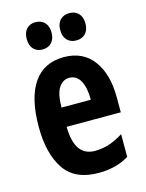

<svg xmlns="http://www.w3.org/2000/svg" viewBox="-115 -868 681 897"><g transform="rotate(-15 225.5 -419.5)"><path d="M231 -606Q323 -606 372.5 -539.5Q422 -473 422 -361V-288H160Q161 -215 186 -180Q211 -145 259 -145Q295 -145 327.5 -155.5Q360 -166 397 -189V-79Q364 -59 327 -50Q290 -41 250 -41Q135 -41 84.5 -116.5Q34 -192 34 -321Q34 -460 84 -533Q134 -606 231 -606ZM230 -506Q200 -506 180.5 -477.5Q161 -449 160 -381H302Q302 -439 284 -472.5Q266 -506 230 -506ZM86 -732Q86 -764 102.5 -781Q119 -798 145 -798Q173 -798 189.5 -780.5Q206 -763 206 -732Q206 -701 189.5 -683.5Q173 -666 145 -666Q119 -666 102.5 -683Q86 -700 86 -732ZM248 -732Q248 -764 265 -781Q282 -798 309 -798Q337 -798 353.5 -780.5Q370 -763 370 -732Q370 -701 353.5 -683.5Q337 -666 309 -666Q281 -666 264.5 -683.5Q248 -701 248 -732Z"/></g></svg>

Font: Noto Sans Tamil UI ExtraCondensed
Style: Bold
Weight: 700
Width: 2
Designer: Jelle Bosma - Monotype Design Team
Foundry: Monotype Imaging Inc.
Version: Version 2.004; ttfautohint (v1.8.4.7-5d5b)